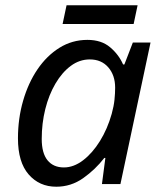

<svg xmlns="http://www.w3.org/2000/svg" viewBox="-20 -697 608 727"><path d="M193 10Q129 10 88.5 -36.5Q48 -83 48 -173Q48 -248 67.5 -315.5Q87 -383 122 -434.5Q157 -486 205 -516Q253 -546 311 -546Q364 -546 397 -518Q430 -490 446 -453H451L483 -536H550L436 0H366L379 -99H375Q341 -55 295 -22.5Q249 10 193 10ZM222 -63Q259 -63 294.5 -90Q330 -117 358.5 -163Q387 -209 403 -266Q411 -295 413.5 -319.5Q416 -344 416 -365Q416 -412 390 -442Q364 -472 320 -472Q281 -472 248 -447.5Q215 -423 190 -380.5Q165 -338 151.5 -284Q138 -230 138 -171Q138 -117 160 -90Q182 -63 222 -63ZM217 -606 232 -677H501L486 -606Z"/></svg>

Font: Noto IKEA Latin
Style: Italic
Weight: 400
Italic angle: -12°
Designer: Monotype Design Team
Foundry: Monotype Imaging Inc.
Version: Version 1.0